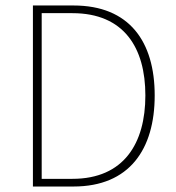

<svg xmlns="http://www.w3.org/2000/svg" viewBox="-20 -680 640 700"><path d="M100 0H248C452 0 544 -136 544 -332C544 -528 452 -660 248 -660H100ZM132 -28V-632H244C432 -632 510 -506 510 -332C510 -158 432 -28 244 -28Z"/></svg>

Font: Source Sans Pro ExtraLight
Style: Regular
Weight: 200
Designer: Paul D. Hunt
Foundry: Adobe Systems Incorporated
Version: Version 3.006;hotconv 1.0.111;makeotfexe 2.5.65597